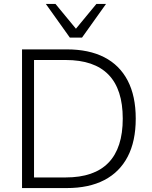

<svg xmlns="http://www.w3.org/2000/svg" viewBox="-20 -956 773 976"><path d="M92 0V-705H319Q432 -705 510 -665Q588 -625 629 -546.5Q670 -468 670 -353Q670 -238 629 -159.5Q588 -81 510 -40.5Q432 0 319 0ZM153 -54H314Q459 -54 531.5 -129Q604 -204 604 -353Q604 -502 531.5 -576.5Q459 -651 314 -651H153ZM335 -765 213 -936H262L366 -810L470 -936H519L397 -765Z"/></svg>

Font: Nunito Sans 12pt Light
Style: Regular
Weight: 300
Designer: Vernon Adams
Foundry: Vernon Adams
Version: Version 3.101;gftools[0.9.27]